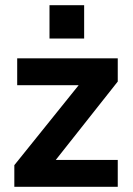

<svg xmlns="http://www.w3.org/2000/svg" viewBox="-20 -717 511 737"><path d="M35 -83 282 -390H46V-493H432V-404L194 -103H432V0H35ZM170 -697H303V-569H170Z"/></svg>

Font: Hanken Grotesk
Style: Bold
Weight: 700
Designer: Alfredo Marco Pradil
Foundry: Hanken Design Co.
Version: Version 3.014